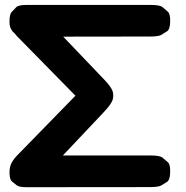

<svg xmlns="http://www.w3.org/2000/svg" viewBox="-20 -760 766 789"><path d="M19 -50.3Q19.5 -22 29.3 -14.2Q39.1 -6.3 48.8 1.5Q58.6 9.3 88.9 9.3L597.2 8.8Q632.3 8.8 643.8 1.5Q655.3 -5.9 666.7 -12.9Q678.2 -20 679.2 -49.8Q680.7 -84 669.9 -93.3Q659.2 -102.5 648.2 -111.8Q637.2 -121.1 600.6 -121.1H238.3L406.7 -299.3Q436.5 -331.1 442.9 -349.6V-350.1Q445.3 -357.9 445.3 -366.2Q445.8 -375.5 442.9 -384.8Q436.5 -403.8 406.7 -434.6L239.7 -609.4Q419.9 -609.9 597.2 -609.9Q632.3 -609.9 643.8 -617.2Q655.3 -624.5 666.7 -631.6Q678.2 -638.7 679.2 -668.5Q680.7 -702.1 669.9 -711.7Q659.2 -721.2 648.2 -730.5Q637.2 -739.7 600.6 -739.7H87.4Q55.7 -739.7 46.4 -730Q37.1 -720.2 27.8 -710.4Q18.6 -700.7 19 -668.5Q19.5 -639.2 39.6 -623.5Q43.9 -617.7 49.8 -611.3L290 -366.7L49.8 -120.6Q38.1 -108.9 30.8 -96.2Q18.6 -77.6 19 -50.3Z"/></svg>

Font: Comic Relief
Style: Bold
Weight: 700
Designer: Jeff Davis
Foundry: Loudifier
Version: Version 1.200; ttfautohint (v1.8.4.7-5d5b)